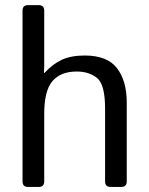

<svg xmlns="http://www.w3.org/2000/svg" viewBox="-20 -741 591 761"><path d="M91.3 0Q69.3 0 69.3 -22V-698.7Q69.3 -720.7 91.3 -720.7H133.3Q155.3 -720.7 155.3 -698.7V-481Q155.3 -466.3 154.3 -451.7H156.2Q188 -486.8 224.6 -503.9Q261.2 -521 315.9 -521Q404.8 -521 443.6 -470.9Q482.4 -420.9 482.4 -334V-22Q482.4 0 460.4 0H418.5Q396.5 0 396.5 -22V-310.5Q396.5 -406.2 364.7 -431.9Q333 -457.5 284.2 -457.5Q220.7 -457.5 188 -419.7Q155.3 -381.8 155.3 -290V-22Q155.3 0 133.3 0Z"/></svg>

Font: Istok Web
Style: Regular
Weight: 400
Designer: Andrey V. Panov
Foundry: Andrey V. Panov
Version: Version 1.0.2g